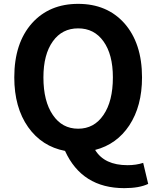

<svg xmlns="http://www.w3.org/2000/svg" viewBox="-20 -774 810 995"><path d="M254 -178Q302 -107 385 -107Q468 -107 516 -178Q565 -249 565 -373Q565 -492 516 -560Q468 -627 385 -627Q302 -627 254 -560Q205 -492 205 -373Q205 -249 254 -178ZM748 179Q702 201 624 201Q405 201 317 8Q197 -15 126 -115Q54 -217 54 -373Q54 -551 146 -654Q236 -754 385 -754Q534 -754 624 -654Q716 -550 716 -373Q716 -224 650 -124Q585 -26 473 3Q521 82 641 82Q686 82 722 70Z"/></svg>

Font: `nÑOS-|
Style: Bold
Weight: 700
Designer: Ryoko NISHIZUKA ¬âXZm¬º[P (kana & ideographs); Paul D. Hunt (Latin, Greek & Cyrillic); Wenlong ZHANG _ e¬á¬ü¬ô (bopomof
Foundry: Adobe Systems Incorporated
Version: Version 1.00 June 24, 2014, initial release